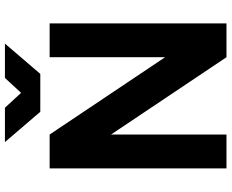

<svg xmlns="http://www.w3.org/2000/svg" viewBox="-98 -818 917 760"><g transform="rotate(-90 360.0 -438.5)"><path d="M177 -877 297 -737H447L567 -877H431L372 -813L313 -877ZM73 -700V0H207V-457L513 0H647V-700H513V-243L207 -700Z"/></g></svg>

Font: Unageo
Style: Bold
Weight: 700
Designer: Richard Sepsi
Foundry: Richard Sepsi
Version: Version 2.000